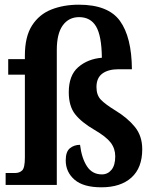

<svg xmlns="http://www.w3.org/2000/svg" viewBox="-20 -788 660 818"><path d="M412 10Q335 10 297.5 -22.5Q260 -55 260 -105Q260 -142 278 -156.5Q296 -171 321 -171Q328 -114 350.5 -79.5Q373 -45 414 -45Q439 -45 455 -64.5Q471 -84 471 -122Q471 -155 451.5 -180.5Q432 -206 382 -235Q327 -267 300 -301.5Q273 -336 273 -395Q273 -467 313.5 -502Q354 -537 414 -542Q413 -635 389.5 -675Q366 -715 317 -715Q273 -715 247.5 -680Q222 -645 222 -575V0H4V-51H45Q63 -51 74.5 -62Q86 -73 86 -117V-470H15V-536H86V-551Q86 -632 116.5 -679.5Q147 -727 199 -747.5Q251 -768 316 -768Q441 -768 491 -699Q541 -630 542 -493H485Q441 -493 416 -474.5Q391 -456 391 -417Q391 -383 409.5 -363.5Q428 -344 472 -317Q523 -286 554.5 -247.5Q586 -209 586 -152Q586 -73 540 -31.5Q494 10 412 10Z"/></svg>

Font: Noto Serif Hebrew Condensed
Style: Bold
Weight: 700
Width: 3
Designer: Monotype Design Team
Foundry: Monotype Imaging Inc.
Version: Version 2.004; ttfautohint (v1.8.4.7-5d5b)